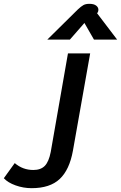

<svg xmlns="http://www.w3.org/2000/svg" viewBox="-62 -764 632 1003"><path d="M-42 167 15 88Q57 124 112 124Q151 124 172 102.5Q193 81 203 30L293 -485H409L319 23Q301 123 250 171Q199 219 103 219Q60 219 19.5 204.5Q-21 190 -42 167ZM344 -714Q362 -731 374 -737.5Q386 -744 405 -744Q428 -744 440 -735Q452 -726 452 -713Q452 -706 449 -700L445 -695L550 -557H429L379 -644L303 -557H185Z"/></svg>

Font: Niramit SemiBold
Style: Italic
Weight: 600
Italic angle: -10°
Designer: Katatrad Aksorn Co.,Ltd.
Foundry: Cadson Demak Co.,Ltd.
Version: Version 1.001; ttfautohint (v1.6)